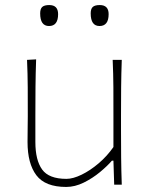

<svg xmlns="http://www.w3.org/2000/svg" viewBox="-20 -731 589 760"><path d="M242 9Q159 9 124 -37.2Q89 -83.5 89 -169Q89 -201.5 89.5 -225.5Q90 -249.5 90 -271Q90 -332 89.8 -385Q89.5 -438 87 -494L123 -496Q121 -440 120.5 -386Q120 -332 120 -271V-169Q120 -97 146.8 -60Q173.5 -23 243 -23Q269 -23 303 -39.5Q337 -56 370.5 -84.5Q404 -113 429 -149V-271Q429 -332 428.8 -385Q428.5 -438 426 -494H462Q460 -438 459.5 -385Q459 -332 459 -271V-221Q459 -160.5 459.5 -108.5Q460 -56.5 462 0H432L429 -95H423Q405 -74 375.8 -49.8Q346.5 -25.5 311.5 -8.2Q276.5 9 242 9ZM374 -628Q339 -628 339 -678Q339 -696 347.2 -703.5Q355.5 -711 375 -711Q410 -711 410 -675Q410 -628 374 -628ZM174 -628Q139 -628 139 -678Q139 -696 147.2 -703.5Q155.5 -711 175 -711Q210 -711 210 -675Q210 -628 174 -628Z"/></svg>

Font: Commissioner Flair Thin
Style: Regular
Weight: 100
Designer: Kostas Bartsokas
Foundry: Kostas Bartsokas
Version: Version 1.000; ttfautohint (v1.8.3)